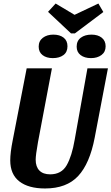

<svg xmlns="http://www.w3.org/2000/svg" viewBox="-20 -1047 631 1087"><path d="M235 20Q141 20 89.5 -20Q38 -60 38 -139Q38 -183 52 -253L131 -660H274L195 -242Q182 -169 182 -143Q182 -103 203 -81.5Q224 -60 264 -60Q328 -60 357.5 -111.5Q387 -163 403 -257L475 -660H591L516 -267Q488 -121 422.5 -50.5Q357 20 235 20ZM537 -1027 565 -979 404 -858H382L252 -980L295 -1027L402 -963ZM362 -785Q362 -752 339 -735Q316 -718 279 -718Q243 -718 221 -735Q199 -752 199 -783Q199 -815 222.5 -833Q246 -851 282 -851Q318 -851 340 -834Q362 -817 362 -785ZM578 -785Q578 -753 554.5 -735.5Q531 -718 495 -718Q459 -718 436.5 -735Q414 -752 414 -783Q414 -816 437.5 -833.5Q461 -851 498 -851Q534 -851 556 -833.5Q578 -816 578 -785Z"/></svg>

Font: Sansita Medium Italic
Style: Regular
Weight: 500
Italic angle: -11°
Designer: Pablo Cosgaya
Foundry: Omnibus-Type
Version: Version 1.006